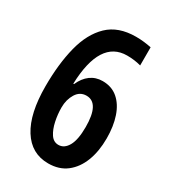

<svg xmlns="http://www.w3.org/2000/svg" viewBox="-180 -816 815 917"><g transform="rotate(30 227.0 -357.0)"><path d="M39 -303Q39 -426 63 -521Q87 -616 143 -670Q199 -724 296 -724Q319 -724 340.5 -721.5Q362 -719 381 -715V-615Q345 -625 304 -625Q156 -625 148 -380H152Q169 -419 197.5 -440Q226 -461 264 -461Q314 -461 348 -432Q382 -403 399.5 -351.5Q417 -300 417 -233Q417 -162 396 -107.5Q375 -53 334.5 -21.5Q294 10 234 10Q141 10 90 -71.5Q39 -153 39 -303ZM232 -91Q264 -91 283.5 -125.5Q303 -160 303 -230Q303 -362 232 -362Q196 -362 176 -329.5Q156 -297 156 -254Q156 -216 164 -178.5Q172 -141 188.5 -116Q205 -91 232 -91Z"/></g></svg>

Font: Noto Sans Lao UI ExtCond SemBd
Style: Regular
Weight: 600
Width: 2
Designer: Monotype Design Team
Foundry: Monotype Imaging Inc.
Version: Version 2.000; ttfautohint (v1.8.4.7-5d5b)